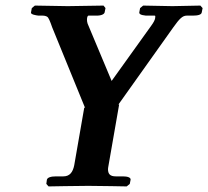

<svg xmlns="http://www.w3.org/2000/svg" viewBox="-20 -667 746 688"><path d="M246 -75C241 -50 230 -35 207 -35H181C162 -35 150 -31 148 -23L146 -8L154 1C154 1 261 -1 296 -1C334 -1 434 1 434 1L445 -8L448 -23C449 -31 437 -35 420 -35H395C375 -35 367 -43 367 -61C367 -64 368 -69 369 -75L407 -293L404 -292L601 -569C623 -600 634 -611 649 -611H670C689 -611 702 -614 703 -623L706 -638L698 -647C698 -647 606 -645 598 -645C585 -645 493 -647 493 -647L482 -638L479 -622C479 -618 482 -613 503 -611H534C537 -611 537 -609 536 -602C535 -595 530 -586 522 -575L380 -377L297 -575C292 -585 291 -594 292 -602C293 -608 295 -611 297 -611H326C345 -611 354 -617 355 -623L358 -638L351 -647C351 -647 229 -645 223 -645C210 -645 105 -647 105 -647L94 -638L91 -622C90 -615 109 -612 118 -611H133C140 -611 146 -609 149 -607C154 -604 159 -592 167 -569L285 -280L282 -282Z"/></svg>

Font: Linux Libertine O
Style: Bold Italic
Weight: 700
Italic angle: -11.5°
Designer: Philipp H. Poll
Foundry: Philipp H. Poll
Version: Version 4.1.0